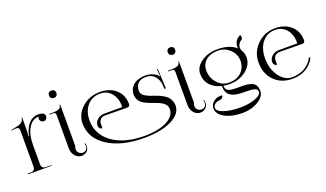

<svg xmlns="http://www.w3.org/2000/svg" viewBox="-86 -1363 3594 2119"><g transform="rotate(-20 1711.5 -303.5)"><path d="M103.5 -60.5V-490.2Q103.5 -503.9 94.7 -512.7Q85.9 -521.5 71.3 -521.5Q69.3 -521.5 67.4 -521.5L9.8 -516.6L8.8 -522.5L84 -538.1Q117.2 -544.9 140.1 -563Q163.1 -581.1 163.1 -609.4V-613.3H170.9V-485.4Q170.9 -419.9 163.1 -395.5V-393.6H170.9Q190.4 -483.4 236.8 -533.7Q283.2 -584 344.7 -584Q375 -584 395.5 -576.2Q424.8 -565.4 424.8 -535.2Q424.8 -517.6 412.1 -504.4Q399.4 -491.2 381.8 -491.2Q364.3 -491.2 351.1 -504.4Q337.9 -517.6 337.9 -535.2Q337.9 -546.9 344.7 -557.6V-558.6Q270.5 -558.6 225.1 -483.4Q179.7 -408.2 179.7 -285.2V-59.6Q179.7 -7.8 232.4 -7.8H293.9V0H17.6V-8.8H51.8Q103.5 -8.8 103.5 -60.5Z M576.2 -781.2Q595.7 -781.2 607.4 -770Q619.1 -758.8 619.1 -738.3Q619.1 -718.8 607.9 -706.5Q596.7 -694.3 576.2 -694.3Q556.6 -694.3 544.4 -706.1Q532.2 -717.8 532.2 -738.3Q532.2 -757.8 543.9 -769.5Q555.7 -781.2 576.2 -781.2ZM538.1 -116.2V-508.8Q538.1 -538.1 508.8 -538.1H464.8V-546.9H518.6Q554.7 -546.9 580.6 -559.1Q606.4 -571.3 606.4 -598.6V-602.5H614.3V-519.5V-117.2Q605.5 -96.7 605.5 -78.1Q605.5 -53.7 624 -35.6Q642.6 -17.6 668 -17.6Q693.4 -17.6 709 -33.2Q724.6 -48.8 724.6 -75.2Q724.6 -89.8 720.7 -103.5L728.5 -107.4Q733.4 -91.8 733.4 -75.2Q733.4 -36.1 708.5 -12.7Q683.6 10.7 643.6 10.7Q600.6 10.7 569.3 -26.4Q538.1 -63.5 538.1 -116.2Z M774.4 -320.3Q774.4 -428.7 861.3 -505.9Q948.2 -583 1071.3 -583Q1187.5 -583 1258.8 -519Q1330.1 -455.1 1330.1 -350.6V-345.7Q1330.1 -334 1321.8 -325.7Q1313.5 -317.4 1300.8 -317.4H1299.8L1037.1 -320.3Q1006.8 -320.3 985.4 -300.8Q963.9 -279.3 963.9 -252V-197.3Q946.3 -197.3 934.1 -210Q921.9 -222.7 921.9 -240.2Q921.9 -282.2 955.6 -312Q989.3 -341.8 1037.1 -341.8H1241.2Q1249 -341.8 1249 -350.6Q1249 -447.3 1199.2 -506.3Q1149.4 -565.4 1067.4 -565.4Q973.6 -565.4 916 -499Q858.4 -432.6 858.4 -324.2Q858.4 -215.8 922.4 -132.3Q986.3 -48.8 1103 -3.4Q1219.7 42 1372.1 42Q1535.2 42 1634.8 -8.8Q1734.4 -59.6 1734.4 -142.6Q1734.4 -167 1723.1 -186.5Q1711.9 -206.1 1689.5 -220.7Q1667 -235.4 1645 -245.1Q1623 -254.9 1590.3 -266.1Q1557.6 -277.3 1538.1 -285.2Q1518.6 -293 1491.7 -307.6Q1464.8 -322.3 1450.2 -336.9Q1435.5 -351.6 1424.3 -374.5Q1413.1 -397.5 1413.1 -424.8Q1413.1 -496.1 1465.8 -539.6Q1518.6 -583 1605.5 -583Q1677.7 -583 1735.4 -540Q1746.1 -532.2 1751 -517.6L1757.8 -519.5Q1755.9 -527.3 1753.9 -550.8L1751 -602.5H1760.7L1771.5 -372.1L1753.9 -371.1L1752 -412.1Q1749 -475.6 1711.4 -520.5Q1673.8 -565.4 1605.5 -565.4Q1545.9 -565.4 1513.7 -534.7Q1481.4 -503.9 1481.4 -446.3Q1481.4 -429.7 1489.3 -415.5Q1497.1 -401.4 1508.3 -391.6Q1519.5 -381.8 1540 -371.6Q1560.5 -361.3 1576.7 -355Q1592.8 -348.6 1620.1 -339.8Q1652.3 -329.1 1674.8 -319.3Q1697.3 -309.6 1724.1 -293.9Q1751 -278.3 1767.6 -260.3Q1784.2 -242.2 1795.9 -215.8Q1807.6 -189.5 1807.6 -158.2Q1807.6 -59.6 1684.6 1Q1561.5 61.5 1360.4 61.5Q1096.7 61.5 935.5 -43.5Q774.4 -148.4 774.4 -320.3Z M1970.7 -781.2Q1990.2 -781.2 2002 -770Q2013.7 -758.8 2013.7 -738.3Q2013.7 -718.8 2002.4 -706.5Q1991.2 -694.3 1970.7 -694.3Q1951.2 -694.3 1939 -706.1Q1926.8 -717.8 1926.8 -738.3Q1926.8 -757.8 1938.5 -769.5Q1950.2 -781.2 1970.7 -781.2ZM1932.6 -116.2V-508.8Q1932.6 -538.1 1903.3 -538.1H1859.4V-546.9H1913.1Q1949.2 -546.9 1975.1 -559.1Q2001 -571.3 2001 -598.6V-602.5H2008.8V-519.5V-117.2Q2000 -96.7 2000 -78.1Q2000 -53.7 2018.6 -35.6Q2037.1 -17.6 2062.5 -17.6Q2087.9 -17.6 2103.5 -33.2Q2119.1 -48.8 2119.1 -75.2Q2119.1 -89.8 2115.2 -103.5L2123 -107.4Q2127.9 -91.8 2127.9 -75.2Q2127.9 -36.1 2103 -12.7Q2078.1 10.7 2038.1 10.7Q1995.1 10.7 1963.9 -26.4Q1932.6 -63.5 1932.6 -116.2Z M2450.2 -566.4Q2363.3 -566.4 2310.5 -521.5Q2257.8 -476.6 2257.8 -403.3Q2257.8 -316.4 2314 -254.4Q2370.1 -192.4 2450.2 -192.4Q2540 -192.4 2594.7 -243.2Q2649.4 -293.9 2649.4 -377Q2649.4 -455.1 2590.8 -510.7Q2532.2 -566.4 2450.2 -566.4ZM2206.1 17.6Q2206.1 56.6 2282.2 82.5Q2358.4 108.4 2474.6 108.4Q2575.2 108.4 2649.4 80.6Q2723.6 52.7 2723.6 12.7Q2723.6 -2.9 2713.9 -13.2Q2704.1 -23.4 2684.6 -27.8Q2665 -32.2 2644.5 -34.2Q2623 -36.1 2593.8 -36.1Q2565.4 -36.1 2547.9 -36.6Q2530.3 -37.1 2502.9 -40Q2475.6 -43 2458.5 -47.9Q2441.4 -52.7 2420.9 -63Q2400.4 -73.2 2388.7 -87.9Q2377 -102.5 2369.1 -124.5Q2361.3 -146.5 2361.3 -174.8V-184.6Q2277.3 -204.1 2229.5 -258.3Q2181.6 -312.5 2181.6 -389.6Q2181.6 -469.7 2260.3 -526.4Q2338.9 -583 2449.2 -583Q2593.8 -583 2669.9 -513.7Q2668.9 -523.4 2668.9 -532.2Q2668.9 -563.5 2683.6 -591.3Q2698.2 -619.1 2726.6 -634.8L2743.2 -644.5Q2751 -630.9 2751 -616.2Q2751 -596.7 2734.4 -586.9Q2714.8 -575.2 2703.1 -555.2Q2691.4 -535.2 2691.4 -512.7Q2691.4 -493.2 2701.2 -476.6Q2725.6 -437.5 2725.6 -389.6Q2725.6 -300.8 2644.5 -237.8Q2563.5 -174.8 2449.2 -174.8Q2412.1 -174.8 2378.9 -180.7V-174.8Q2378.9 -133.8 2411.1 -120.6Q2443.4 -107.4 2504.9 -107.4H2565.4Q2604.5 -107.4 2631.3 -104Q2658.2 -100.6 2685.5 -89.4Q2712.9 -78.1 2727.1 -52.2Q2741.2 -26.4 2741.2 12.7Q2741.2 77.1 2661.1 125.5Q2581.1 173.8 2474.6 173.8Q2351.6 173.8 2270 128.9Q2188.5 84 2188.5 17.6Q2188.5 -26.4 2223.6 -57.1Q2258.8 -87.9 2308.6 -87.9H2328.1Q2328.1 -70.3 2315.4 -58.1Q2302.7 -45.9 2284.2 -45.9Q2252 -45.9 2229 -27.3Q2206.1 -8.8 2206.1 17.6Z M3087.9 -320.3Q3057.6 -320.3 3036.1 -300.8Q3014.6 -279.3 3014.6 -252V-197.3Q2997.1 -197.3 2984.9 -210Q2972.7 -222.7 2972.7 -240.2Q2972.7 -282.2 3006.3 -312Q3040 -341.8 3087.9 -341.8H3296.9Q3304.7 -341.8 3304.7 -350.6Q3304.7 -447.3 3254.9 -506.3Q3205.1 -565.4 3123 -565.4Q3028.3 -565.4 2970.7 -494.1Q2913.1 -422.9 2913.1 -305.7Q2913.1 -183.6 2975.1 -96.7Q3037.1 -9.8 3124 -9.8Q3210 -9.8 3274.9 -47.9Q3339.8 -85.9 3372.1 -153.3L3386.7 -143.6Q3351.6 -72.3 3283.2 -32.2Q3214.8 7.8 3124 7.8Q2992.2 7.8 2911.1 -74.2Q2830.1 -156.2 2830.1 -290Q2830.1 -411.1 2917 -497.1Q3003.9 -583 3127 -583Q3243.2 -583 3314.5 -519Q3385.7 -455.1 3385.7 -350.6V-345.7Q3385.7 -334 3377 -325.7Q3368.2 -317.4 3355.5 -317.4Z"/></g></svg>

Font: FoglihtenNo07
Style: Regular
Weight: 500
Designer: gluk (gluksza@wp.pl)
Foundry: gluk (gluksza@wp.pl)
Version: Version 0.871